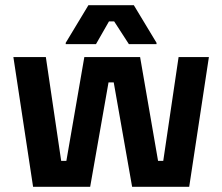

<svg xmlns="http://www.w3.org/2000/svg" viewBox="-20 -720 857 740"><path d="M350 -550 400 -637.5H420L476.7 -550H583.3V-555L495.8 -700H320.8L233.3 -555V-550ZM327.5 0 398.3 -402.5H418.3L489.2 0H709.2L785 -499.2V-500H668.3L609.2 -100H589.2L520 -500H305L235.8 -100H215.8L156.7 -500H31.7V-499.2L107.5 0Z"/></svg>

Font: Familjen Grotesk
Style: Bold
Weight: 700
Designer: Anders Wikstroem, Jonas Baeckman, Matilda Gysing, Kristian Moeller
Foundry: Familjen STHLM AB
Version: Version 2.000